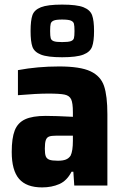

<svg xmlns="http://www.w3.org/2000/svg" viewBox="-20 -807 539 835"><path d="M31 -146Q31 -206 44 -239.5Q57 -273 89 -288Q121 -303 179 -303Q221 -303 297 -299V-319Q297 -359 289.5 -375Q282 -391 261.5 -395.5Q241 -400 190 -400Q140 -400 58 -393V-502Q143 -518 237 -518Q329 -518 373.5 -497Q418 -476 432.5 -433Q447 -390 447 -310V0H303L299 -60H291Q271 -21 238 -6.5Q205 8 163 8Q95 8 63 -29Q31 -66 31 -146ZM287 -130Q297 -150 297 -195V-217H225Q203 -217 193 -213Q183 -209 179 -197Q175 -185 175 -160Q175 -138 179 -127.5Q183 -117 194.5 -112.5Q206 -108 232 -108Q253 -108 266 -113Q279 -118 287 -130ZM113 -672Q113 -718 121 -741Q129 -764 158 -775.5Q187 -787 250 -787Q314 -787 343 -775.5Q372 -764 380.5 -741Q389 -718 389 -672Q389 -627 380.5 -604Q372 -581 342.5 -569.5Q313 -558 250 -558Q187 -558 158 -569.5Q129 -581 121 -603.5Q113 -626 113 -672ZM304 -672Q304 -695 301.5 -704Q299 -713 288 -717.5Q277 -722 250 -722Q224 -722 213.5 -717.5Q203 -713 200.5 -704Q198 -695 198 -672Q198 -650 200.5 -641Q203 -632 213.5 -628Q224 -624 250 -624Q277 -624 288 -628Q299 -632 301.5 -641Q304 -650 304 -672Z"/></svg>

Font: Saira Semi Condensed
Style: Bold
Weight: 700
Width: 4
Designer: Hector Gatti with collaboration of the Omnibus-Type team
Foundry: Omnibus-Type
Version: Version 1.001; ttfautohint (v1.8)